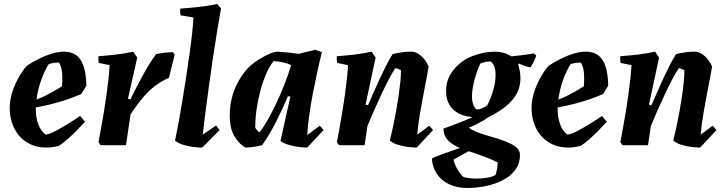

<svg xmlns="http://www.w3.org/2000/svg" viewBox="-20 -732 3658 968"><path d="M214.2 12Q160.2 12 118.7 -12.5Q77.2 -37 53.8 -81.1Q30.3 -125.3 28.9 -183.9Q28.4 -220 39.5 -259.1Q50.6 -298.3 70.6 -335.1Q90.5 -372 114.3 -399.9Q142.9 -418.9 174.9 -435.1Q207 -451.2 240.3 -461.4Q273.7 -471.5 303.4 -471.5Q337.3 -471.5 361.8 -455.5Q386.2 -439.5 400.1 -402.4Q414 -365.3 415.5 -300.1L389.8 -257.9Q324.2 -229.9 259.5 -212.5Q194.9 -195 133.1 -186.3L133.5 -220Q175.6 -232.7 213.1 -251.5Q250.6 -270.3 292.8 -297.1Q294.7 -328.8 293.9 -350.4Q293.2 -372.1 289.4 -387.6Q285.7 -403.1 277.6 -416.6Q265.6 -416.6 251.8 -414.8Q237.9 -413 226 -408.9Q207.3 -379.7 191.7 -339.2Q176.2 -298.6 167.9 -255.2Q159.7 -211.8 160.6 -173.4Q161.6 -136.4 173.3 -104.4Q185 -72.4 210.1 -53.2Q230 -55.8 261.7 -72.5Q293.4 -89.1 326.7 -110Q360.1 -130.9 383.9 -147.4L408.7 -118.3Q394.3 -102.8 371.5 -79.1Q348.7 -55.4 323.2 -32.7Q297.7 -9.9 276.2 3.8Q260.6 7.4 245 9.7Q229.4 12 214.2 12Z M487.1 0 476.6 -15.5Q482.1 -44.3 489.1 -82.9Q496.1 -121.5 503.4 -164.7Q510.7 -207.8 516.6 -251Q522.4 -294.3 526.9 -333.7Q531.5 -373.2 532.5 -403.6L477.8 -414.7Q474.8 -430.5 476.2 -448.5Q518.8 -451.5 564.8 -456.9Q610.7 -462.4 651.8 -471.5L671.8 -441.8L625.1 -234L637.3 -231Q653.5 -263.2 669.3 -294.2Q685.2 -325.1 701.3 -354.5Q717.3 -383.9 733.9 -410.2Q750.5 -436.6 767.1 -459.5Q783.7 -462.9 797.3 -464.6Q810.9 -466.4 824.4 -467.6Q837.8 -468.9 852.4 -468.9L860.4 -455.9L831.6 -339Q820.6 -335.1 809.1 -329.2Q797.7 -323.3 786.2 -315.9Q774.8 -308.5 762.8 -299.6Q746.7 -287.5 731.1 -272.4Q715.4 -257.3 699.8 -239.1Q684.2 -220.9 669.1 -200.1Q654 -179.3 638.4 -156L615.1 0Z M999.5 12Q981 12 955.2 8.9Q929.5 5.9 904.5 -1.7Q879.4 -9.2 862.4 -23.1Q869.5 -55.3 878.6 -104.3Q887.6 -153.2 897.7 -213.1Q907.7 -273 917.3 -335.4Q926.8 -397.7 935.1 -456.8Q943.4 -516 948.7 -564.7Q953.9 -613.5 955.4 -643.7L890.2 -654.7Q887.2 -670.5 888.7 -688.5Q917.4 -690.6 950.1 -693.6Q982.8 -696.7 1015.2 -701.3Q1047.6 -705.9 1074.7 -712L1094.3 -689.7Q1084.3 -634 1073.8 -569.5Q1063.2 -504.9 1053.1 -436.7Q1043 -368.4 1033.7 -300.5Q1024.3 -232.5 1016.2 -169.3Q1008.1 -106 1002.1 -53L1069.2 -99.3L1087.3 -76.3Z M1217.6 12Q1188.9 -2.8 1163.6 -42.1Q1138.3 -81.3 1138.3 -149.5Q1138.3 -206 1153.3 -253.8Q1168.2 -301.7 1192.1 -339.2Q1216 -376.7 1242.2 -400.6Q1261.4 -417.3 1287.3 -433.5Q1313.2 -449.7 1338.4 -460.6Q1363.7 -471.5 1379.4 -471.5Q1405.9 -470.1 1432.9 -467.3Q1459.9 -464.6 1485.8 -460.6L1569.9 -481L1603 -469Q1591.3 -423.3 1579.4 -368.6Q1567.5 -313.9 1556.6 -256.8Q1545.7 -199.6 1538.4 -146.4Q1531 -93.2 1529 -51.1L1592.3 -98.2L1611.4 -76.3L1528.9 12Q1510.3 12 1484.8 8.7Q1459.3 5.3 1434.9 -2Q1410.4 -9.2 1393.9 -20.5L1443.8 -244.5L1431.6 -247.5Q1417.8 -214.2 1402.1 -180.4Q1386.4 -146.5 1370 -114.3Q1353.6 -82 1336.1 -53Q1318.6 -24 1301.3 0Q1282.6 4.5 1261 8Q1239.4 11.5 1217.6 12ZM1287.5 -64.2Q1304.8 -84.5 1326.4 -121.9Q1348 -159.3 1370.8 -206.8Q1393.7 -254.3 1413.7 -305.4Q1433.8 -356.5 1447.6 -403.9Q1427.9 -412.9 1404.8 -418Q1381.8 -423 1359.6 -423.9Q1339.4 -399.9 1322.5 -361.3Q1305.6 -322.7 1293.2 -276.5Q1280.7 -230.2 1273.9 -183.1Q1267 -136 1267 -96.4Q1267 -94.3 1267 -92.3Q1267 -90.3 1267 -87.8Q1270.6 -81.5 1276.2 -75.2Q1281.9 -68.9 1287.5 -64.2Z M2080.9 12Q2062.3 12 2037.1 8.9Q2011.8 5.9 1987.1 -1.7Q1962.4 -9.2 1945.3 -23.1Q1953.4 -54.8 1961.5 -92.6Q1969.6 -130.3 1976.9 -170.6Q1984.1 -211 1989.7 -249.6Q1995.2 -288.2 1998.5 -321.3Q2001.7 -354.5 2001.7 -377.5Q1997.1 -380.7 1989.4 -383.8Q1981.7 -387 1973.9 -389Q1959.6 -368.4 1941.4 -334.1Q1923.2 -299.8 1903.8 -258.3Q1884.4 -216.8 1865.8 -175Q1847.3 -133.1 1832.4 -96.8L1818.1 0H1689.1L1678.6 -15.5Q1684.1 -44.3 1691.1 -82.9Q1698.1 -121.5 1705.4 -164.7Q1712.7 -207.8 1718.6 -251Q1724.4 -294.3 1728.9 -333.7Q1733.5 -373.2 1734.5 -403.6L1679.8 -414.7Q1676.8 -430.5 1678.2 -448.5Q1720.8 -451.5 1766.8 -456.9Q1812.7 -462.4 1853.8 -471.5L1873.8 -441.8L1822.9 -204L1835.1 -201Q1849.4 -233.2 1864.8 -268.7Q1880.2 -304.1 1896.6 -339.5Q1913.1 -374.9 1929 -405.7Q1944.9 -436.6 1959.6 -459.5Q1985 -465.5 2006.9 -468.5Q2028.8 -471.5 2052.9 -471.5Q2074.4 -471.5 2092.8 -458.2Q2111.1 -444.9 2123.9 -427.2Q2136.7 -409.5 2141.1 -396.2Q2137.2 -371.3 2131.7 -343.7Q2126.2 -316.1 2120.9 -287.7Q2115.7 -259.2 2110.2 -230.8Q2104.6 -199.7 2099 -168.8Q2093.4 -138 2089.6 -109.2Q2085.9 -80.4 2083.4 -53L2144.2 -98.2L2163.3 -76.3Z M2335.7 215.8Q2283.5 215.8 2244.1 196.8Q2204.6 177.9 2182.1 144.1Q2159.5 110.4 2157.5 67Q2172.9 59 2202.5 48Q2232.2 37 2265.5 25.5Q2298.8 14 2327.7 4.5Q2356.6 -5 2371.9 -10L2391.4 3L2266.5 72.9Q2268.6 86.4 2277.3 104.8Q2286 123.1 2297.1 138.8Q2308.3 154.4 2317.3 160.9Q2332.7 164.9 2349.3 166.6Q2365.8 168.4 2383.4 168.4Q2407 168.4 2433.2 164.3Q2459.4 160.3 2477.3 151.1Q2482.4 140.6 2485.8 120.3Q2489.1 100.1 2489.1 87Q2463.9 74 2435 62.7Q2406.1 51.5 2376.1 41.4Q2346 31.4 2316.4 21.9Q2287.9 10.5 2264.9 -3.4Q2242 -17.3 2229 -37.1Q2215.9 -56.9 2215.9 -83.9Q2230.3 -88.9 2258 -99.1Q2285.7 -109.4 2315.2 -121.1Q2344.7 -132.9 2363 -141.9Q2341.7 -142.9 2318.4 -149.6Q2295.1 -156.3 2274.6 -171.6Q2254 -186.8 2241.4 -212.3Q2228.8 -237.8 2228.8 -274.7Q2228.8 -320.4 2251.5 -358Q2274.3 -395.5 2310.2 -421.6Q2334 -438.5 2361.4 -449.2Q2388.8 -460 2418.4 -465.7Q2448 -471.5 2477.6 -471.5Q2497.4 -471.5 2518.6 -465.8Q2539.9 -460 2557.2 -448Q2582 -450 2605.4 -453Q2628.8 -456 2646.5 -458.5Q2664.3 -461 2670.2 -463L2683.6 -452Q2680.1 -440 2672.2 -423.3Q2664.3 -406.6 2654.8 -392.6Q2641.9 -393.6 2624.9 -399.6Q2607.9 -405.6 2595.9 -412.1L2592.4 -406.1Q2596.9 -394.6 2600.4 -374.9Q2603.8 -355.1 2603.8 -338.7Q2603.8 -301.9 2590.9 -272.3Q2577.9 -242.7 2555.1 -219.1Q2532.4 -195.4 2502.5 -175.7Q2472.6 -155.9 2439.7 -139.3Q2428.5 -131.5 2416.5 -124.3Q2404.6 -117.1 2392.6 -110.9Q2380.6 -104.7 2368.4 -98.8Q2356.2 -92.9 2343.9 -88.2Q2356.8 -77.7 2379.7 -68.1Q2402.6 -58.6 2430.5 -50.6Q2458.3 -42.6 2485.5 -34.1Q2508 -27.1 2528.8 -19Q2549.6 -11 2565.9 -1.4Q2582.3 8.2 2591.8 20.3Q2601.4 32.5 2601.4 48.2Q2601.4 92.7 2577.6 124.7Q2553.8 156.6 2514.4 176.7Q2475 196.9 2428.2 206.3Q2381.4 215.8 2335.7 215.8ZM2384 -180.1Q2398.3 -180.1 2413.3 -187.3Q2428.3 -194.6 2435.9 -200.6Q2443.3 -212.3 2453.1 -237.1Q2462.9 -262 2470.7 -293.1Q2478.5 -324.3 2478.5 -354.7Q2478.5 -385.7 2469.7 -402.2Q2460.8 -418.8 2453 -422.1Q2435.7 -422.1 2424 -419.1Q2412.3 -416.1 2402.1 -412.1Q2397.6 -403.8 2390.3 -385.1Q2383.1 -366.5 2376 -342.7Q2369 -318.9 2364.2 -293.5Q2359.5 -268 2359.5 -245.5Q2359.5 -226.3 2363.7 -211.9Q2367.8 -197.4 2373.6 -189.5Q2379.3 -181.5 2384 -180.1Z M2845.2 12Q2791.2 12 2749.7 -12.5Q2708.2 -37 2684.8 -81.1Q2661.3 -125.3 2659.9 -183.9Q2659.4 -220 2670.5 -259.1Q2681.6 -298.3 2701.6 -335.1Q2721.5 -372 2745.3 -399.9Q2773.9 -418.9 2805.9 -435.1Q2838 -451.2 2871.3 -461.4Q2904.7 -471.5 2934.4 -471.5Q2968.3 -471.5 2992.8 -455.5Q3017.2 -439.5 3031.1 -402.4Q3045 -365.3 3046.5 -300.1L3020.8 -257.9Q2955.2 -229.9 2890.5 -212.5Q2825.9 -195 2764.1 -186.3L2764.5 -220Q2806.6 -232.7 2844.1 -251.5Q2881.6 -270.3 2923.8 -297.1Q2925.7 -328.8 2924.9 -350.4Q2924.2 -372.1 2920.4 -387.6Q2916.7 -403.1 2908.6 -416.6Q2896.6 -416.6 2882.8 -414.8Q2868.9 -413 2857 -408.9Q2838.3 -379.7 2822.7 -339.2Q2807.2 -298.6 2798.9 -255.2Q2790.7 -211.8 2791.6 -173.4Q2792.6 -136.4 2804.3 -104.4Q2816 -72.4 2841.1 -53.2Q2861 -55.8 2892.7 -72.5Q2924.4 -89.1 2957.7 -110Q2991.1 -130.9 3014.9 -147.4L3039.7 -118.3Q3025.3 -102.8 3002.5 -79.1Q2979.7 -55.4 2954.2 -32.7Q2928.7 -9.9 2907.2 3.8Q2891.6 7.4 2876 9.7Q2860.4 12 2845.2 12Z M3509.9 12Q3491.3 12 3466.1 8.9Q3440.8 5.9 3416.1 -1.7Q3391.4 -9.2 3374.3 -23.1Q3382.4 -54.8 3390.5 -92.6Q3398.6 -130.3 3405.9 -170.6Q3413.1 -211 3418.7 -249.6Q3424.2 -288.2 3427.5 -321.3Q3430.7 -354.5 3430.7 -377.5Q3426.1 -380.7 3418.4 -383.8Q3410.7 -387 3402.9 -389Q3388.6 -368.4 3370.4 -334.1Q3352.2 -299.8 3332.8 -258.3Q3313.4 -216.8 3294.8 -175Q3276.3 -133.1 3261.4 -96.8L3247.1 0H3118.1L3107.6 -15.5Q3113.1 -44.3 3120.1 -82.9Q3127.1 -121.5 3134.4 -164.7Q3141.7 -207.8 3147.6 -251Q3153.4 -294.3 3157.9 -333.7Q3162.5 -373.2 3163.5 -403.6L3108.8 -414.7Q3105.8 -430.5 3107.2 -448.5Q3149.8 -451.5 3195.8 -456.9Q3241.7 -462.4 3282.8 -471.5L3302.8 -441.8L3251.9 -204L3264.1 -201Q3278.4 -233.2 3293.8 -268.7Q3309.2 -304.1 3325.6 -339.5Q3342.1 -374.9 3358 -405.7Q3373.9 -436.6 3388.6 -459.5Q3414 -465.5 3435.9 -468.5Q3457.8 -471.5 3481.9 -471.5Q3503.4 -471.5 3521.8 -458.2Q3540.1 -444.9 3552.9 -427.2Q3565.7 -409.5 3570.1 -396.2Q3566.2 -371.3 3560.7 -343.7Q3555.2 -316.1 3549.9 -287.7Q3544.7 -259.2 3539.2 -230.8Q3533.6 -199.7 3528 -168.8Q3522.4 -138 3518.6 -109.2Q3514.9 -80.4 3512.4 -53L3573.2 -98.2L3592.3 -76.3Z"/></svg>

Font: Labrada
Style: Italic
Weight: 400
Italic angle: -7°
Designer: Mercedes Jáuregui
Foundry: Omnibus-Type Team
Version: Version 1.000